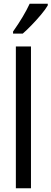

<svg xmlns="http://www.w3.org/2000/svg" viewBox="-20 -1009 276 1029"><path d="M146 0H65V-760H146ZM236 -980Q224 -959 200 -930.5Q176 -902 149.5 -874.5Q123 -847 102 -829H50V-840Q108 -922 139 -989H236Z"/></svg>

Font: Noto Sans Ethiopic ExtraCondensed
Style: Regular
Weight: 400
Width: 2
Designer: Monotype Design Team
Foundry: Monotype Imaging Inc.
Version: Version 2.102; ttfautohint (v1.8.4.7-5d5b)